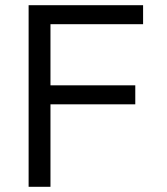

<svg xmlns="http://www.w3.org/2000/svg" viewBox="-20 -718 640 738"><path d="M90 0V-698H530V-625H174V-390H500V-317H174V0Z"/></svg>

Font: iA Writer Duo S
Style: Regular
Weight: 400
Designer: Mike Abbink, Paul van der Laan, Pieter van Rosmalen, Oliver Reichenstein
Foundry: Bold Monday and Information Architects Inc.
Version: Version 2.000